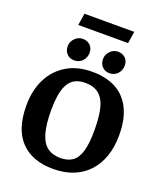

<svg xmlns="http://www.w3.org/2000/svg" viewBox="-179 -1120 1066 1254"><g transform="rotate(20 353.5 -492.5)"><path d="M341.3 18.3Q194.3 18.3 114.9 -65.3Q35.6 -148.8 35.6 -313Q35.6 -416.7 75.1 -496.2Q114.5 -575.8 188.5 -620.8Q262.6 -665.9 366.2 -665.9Q464.4 -665.9 532.5 -628.8Q600.5 -591.8 636.3 -518.3Q672.2 -444.9 672.2 -335.1Q672.2 -256.4 650.6 -191.7Q629 -127 586.8 -80Q544.6 -33 482.7 -7.3Q420.9 18.3 341.3 18.3ZM361.3 -65Q411 -65 443.8 -87.5Q476.5 -109.9 492.9 -163.2Q509.2 -216.5 509.2 -309.4Q509.2 -385.4 499.9 -437.9Q490.6 -490.4 470.8 -521.8Q451 -553.3 420.5 -567.7Q390.1 -582.2 348.5 -582.2Q318.9 -582.2 294.7 -574.2Q270.6 -566.3 252.7 -549Q234.9 -531.8 222.8 -503.4Q210.8 -475.1 204.6 -434.9Q198.4 -394.6 198.4 -340Q198.4 -240 215.9 -179.5Q233.5 -119 269.7 -92Q306 -65 361.3 -65ZM472 -695Q442.3 -695 422.3 -715.4Q402.4 -735.8 402.4 -768.1Q402.4 -799.7 425.3 -823.2Q448.3 -846.7 479.7 -846.7Q509.6 -846.7 530.2 -827.8Q550.9 -808.9 550.9 -774.9Q550.9 -743.4 529.4 -719.2Q507.8 -695 472 -695ZM226.7 -695Q196.8 -695 176.9 -715.4Q157.1 -735.8 157.1 -768.1Q157.1 -799.7 180 -823.2Q203 -846.7 235.2 -846.7Q265.1 -846.7 285.7 -827.8Q306.4 -808.9 306.4 -774.9Q306.4 -743.4 284.8 -719.2Q263.3 -695 226.7 -695ZM174.6 -921.7 187.6 -1004.4H533.9L520.7 -921.7Z"/></g></svg>

Font: Faustina Light
Style: Regular
Weight: 300
Designer: Alfonso Garcia
Foundry: http://www.omnibus-type.com
Version: Version 1.200